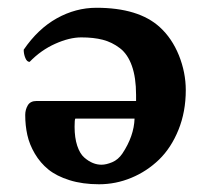

<svg xmlns="http://www.w3.org/2000/svg" viewBox="-20 -459 540 494"><path d="M326.2 -153.8C325.2 -123.9 314.8 -93.9 294.9 -64C287.8 -53.5 279.1 -46.1 268.8 -41.7C258.5 -37.4 249.3 -35.2 241.2 -35.2C233.7 -35.2 226.3 -36.6 219 -39.6C211.7 -42.5 204.3 -47.2 196.8 -53.7C189.3 -60.2 183.3 -70.3 178.7 -84C174.2 -97.7 171.9 -113.9 171.9 -132.8C171.9 -145.5 172.5 -152.5 173.8 -153.8ZM56.2 -299.8C75.7 -320 97.7 -335.5 122.1 -346.4C146.5 -357.3 168.8 -362.8 189 -362.8C210.1 -362.8 228.6 -360.8 244.4 -356.7C260.2 -352.6 274.8 -345.5 288.3 -335.2C301.8 -325 312.2 -309.7 319.3 -289.6C326.5 -269.4 330.1 -244.5 330.1 -214.8V-199.2H74.2C63.5 -199.2 55.9 -195.5 51.5 -188C47.1 -180.5 44.9 -172.2 44.9 -163.1C44.9 -145.2 46.7 -128.1 50.3 -111.8C53.9 -95.5 60.3 -79.5 69.6 -63.7C78.9 -47.9 90.5 -34.3 104.5 -22.9C118.5 -11.6 136.6 -2.4 158.9 4.6C181.2 11.6 206.5 15.1 234.9 15.1C263.5 15.1 291.2 9.6 317.9 -1.5C344.6 -12.5 368.3 -28.2 389.2 -48.3C410 -68.5 426.7 -94.1 439.2 -125C451.7 -155.9 458 -189.9 458 -227.1C458 -257.3 452.1 -287.1 440.4 -316.4C428.4 -346 411.9 -370.3 391.1 -389.2C354.7 -422.4 300.3 -439 228 -439C192.5 -439 158.6 -429.9 126.2 -411.9C93.8 -393.8 65.4 -366.9 41 -331.1C41 -323.6 42.4 -316.5 45.2 -309.8C47.9 -303.1 51.6 -299.8 56.2 -299.8Z"/></svg>

Font: Linux Biolinum G
Style: Bold
Weight: 700
Designer: Philipp H. Poll
Foundry: Philipp H. Poll
Version: Version 1.1.0